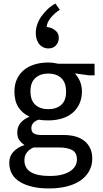

<svg xmlns="http://www.w3.org/2000/svg" viewBox="-20 -828 581 1078"><path d="M61 -314Q61 -353 75 -383.5Q89 -414 114.5 -435Q140 -456 175 -466.5Q210 -477 251 -477Q266 -477 280 -475Q294 -473 308 -470H511V-405H480L400 -416Q419 -396 429.5 -370Q440 -344 440 -315Q440 -276 426 -245.5Q412 -215 387 -194Q362 -173 327 -162.5Q292 -152 251 -152Q220 -152 197 -156Q174 -148 165 -135.5Q156 -123 156 -109Q156 -86 171.5 -78Q187 -70 213 -70H337Q415 -70 456.5 -34.5Q498 1 498 62Q498 101 481 132Q464 163 432.5 185Q401 207 356 218.5Q311 230 255 230Q153 230 92.5 193.5Q32 157 32 86Q32 49 55.5 24Q79 -1 117 -14Q97 -28 87 -43.5Q77 -59 77 -85Q77 -116 95.5 -138Q114 -160 146 -173Q106 -191 83.5 -225.5Q61 -260 61 -314ZM168 0Q117 23 117 72Q117 160 259 160Q301 160 330 152Q359 144 377 131Q395 118 403.5 102Q412 86 412 69Q412 27 383.5 13.5Q355 0 312 0ZM351 -312Q351 -365 323.5 -390Q296 -415 251 -415Q206 -415 178.5 -390Q151 -365 151 -316Q151 -264 178.5 -239.5Q206 -215 251 -215Q296 -215 323.5 -239Q351 -263 351 -312ZM260 -673Q275 -670 292.5 -655.5Q310 -641 310 -615Q310 -591 294.5 -573.5Q279 -556 251 -556Q239 -556 227 -560.5Q215 -565 204.5 -575.5Q194 -586 187.5 -603Q181 -620 181 -644Q181 -667 189 -690.5Q197 -714 212 -735.5Q227 -757 247 -776Q267 -795 291 -808L316 -773Q288 -756 266 -729.5Q244 -703 242 -677Z"/></svg>

Font: Mukta
Style: Regular
Weight: 400
Designer: Girish Dalvi and Yashodeep Gholap
Foundry: Ek Type
Version: Version 2.538;PS 1.001;hotconv 16.6.51;makeotf.lib2.5.65220;